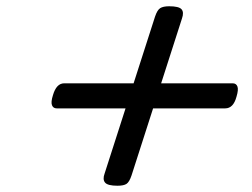

<svg xmlns="http://www.w3.org/2000/svg" viewBox="-20 -744 803 613"><path d="M355 -151Q324 -151 315.5 -161Q307 -171 314 -190L475 -691Q482 -712 491.5 -718Q501 -724 520 -724Q551 -724 559.5 -714.5Q568 -705 561 -685L400 -184Q393 -163 384 -157Q375 -151 355 -151ZM161 -398Q150 -398 146 -408Q142 -418 149 -440Q160 -478 185 -478H723Q734 -478 738 -468Q742 -458 735 -435Q725 -398 699 -398Z"/></svg>

Font: Playwrite IN
Style: Regular
Weight: 400
Designer: Veronika Burian, José Scaglione
Foundry: TypeTogether
Version: Version 1.002